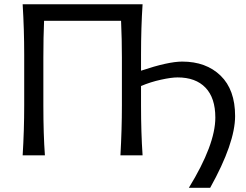

<svg xmlns="http://www.w3.org/2000/svg" viewBox="-20 -733 1163 906"><path d="M839.8 -442.4Q952.6 -442.4 1021 -376Q1089.4 -309.6 1089.4 -185.5Q1089.4 -58.1 971.7 153.3H871.1Q996.1 -50.3 996.1 -178.2Q996.1 -271 949.7 -319.3Q903.3 -367.7 817.9 -367.7Q788.6 -367.7 739.5 -356.9Q690.4 -346.2 645.5 -327.1V-233.9Q645.5 -107.4 652.8 0H548.3Q555.2 -123 555.2 -235.4V-461.4Q555.2 -546.4 551.3 -634.8H188Q184.6 -557.6 184.6 -461.4V-235.4Q184.6 -98.6 191.9 0H86.9Q94.2 -118.7 94.2 -235.4V-474.6Q94.2 -592.8 86.9 -712.9H652.8Q645.5 -603.5 645.5 -474.6V-399.4Q773.4 -442.4 839.8 -442.4Z"/></svg>

Font: Commissioner Flair
Style: Regular
Weight: 400
Designer: Kostas Bartsokas
Foundry: Kostas Bartsokas
Version: Version 1.000